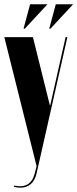

<svg xmlns="http://www.w3.org/2000/svg" viewBox="-29 -873 362 898"><path d="M207 -738.8H201.2L231.9 -853H313ZM86.9 -738.8H81.1L111.8 -853H192.9ZM125 -699.2 204.1 -380.9H206.1L277.8 -699.2H286.1L142.1 -62Q134.8 -29.3 115 -12.2Q95.2 4.9 65.9 4.9Q55.7 4.9 36.1 1L38.1 -4.9Q115.2 11.7 133.8 -63L142.1 -96.2L-8.8 -699.2Z"/></svg>

Font: Moniqa Black Display
Style: Regular
Weight: 900
Designer: Rajesh Rajput
Foundry: Rajesh Rajput
Version: Version 1.000